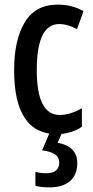

<svg xmlns="http://www.w3.org/2000/svg" viewBox="-20 -570 402 830"><path d="M227 10Q41 10 41 -267Q41 -397 87 -473.5Q133 -550 229 -550Q263 -550 290.5 -542.5Q318 -535 341 -522L313 -444Q272 -466 236 -466Q139 -466 139 -267Q139 -73 238 -73Q283 -73 334 -102V-22Q311 -6 282 2Q253 10 227 10ZM314 135Q314 186 282.5 213Q251 240 194 240Q155 240 133 233V173Q155 179 178 179Q208 179 222 167Q236 155 236 134Q236 109 216.5 96.5Q197 84 162 80L196 0H250L229 47Q314 63 314 135Z"/></svg>

Font: Noto Sans Lao UI ExtCond Med
Style: Regular
Weight: 500
Width: 2
Designer: Monotype Design Team
Foundry: Monotype Imaging Inc.
Version: Version 2.000; ttfautohint (v1.8.4.7-5d5b)